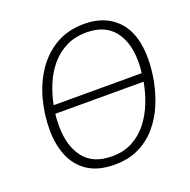

<svg xmlns="http://www.w3.org/2000/svg" viewBox="-130 -851 977 988"><g transform="rotate(-20 359.0 -357.5)"><path d="M335 9.8Q245.6 9.8 189.2 -27.1Q132.8 -64 106.2 -127.9Q79.6 -191.9 79.6 -272.5Q79.6 -358.4 101.8 -439.5Q124 -520.5 168.2 -585Q212.4 -649.4 278.3 -687.3Q344.2 -725.1 432.1 -725.1Q546.9 -725.1 614 -654.3Q681.2 -583.5 681.2 -444.8Q681.2 -388.2 669.4 -325.4Q657.7 -262.7 632.8 -203.1Q607.9 -143.6 567.4 -95.5Q526.9 -47.4 469.2 -18.8Q411.6 9.8 335 9.8ZM142.6 -385.3H624.5Q627 -400.9 627.9 -416Q628.9 -431.2 628.9 -445.3Q628.9 -554.7 578.4 -617.2Q527.8 -679.7 428.2 -679.7Q365.2 -679.7 316.7 -655.5Q268.1 -631.3 233.2 -589.8Q198.2 -548.3 176 -495.6Q153.8 -442.9 142.6 -385.3ZM336.9 -35.2Q400.9 -35.2 449.2 -61.3Q497.6 -87.4 531.7 -131.1Q565.9 -174.8 587.4 -229.2Q608.9 -283.7 619.1 -340.8H135.7Q133.3 -324.2 132.6 -307.1Q131.8 -290 131.8 -273.9Q131.8 -166.5 182.1 -100.8Q232.4 -35.2 336.9 -35.2Z"/></g></svg>

Font: Open Sans Light
Style: Italic
Weight: 300
Italic angle: -12°
Designer: Monotype Design Team
Foundry: Monotype Imaging Inc.
Version: Version 3.003; ttfautohint (v1.8.4)